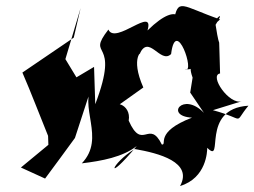

<svg xmlns="http://www.w3.org/2000/svg" viewBox="-20 -572 852 643"><path d="M236 -313 199 -374 250 -545 227 -446 55 -329C85 -260 112 -188 141 -117L142 -87L50 -11L131 26C164 -19 198 -64 231 -110L292 -297C240 -213 336 -111 254 -25C321 -33 391 -46 438 -83C329 48 351 -24 431 -73C512 -59 627 -29 583 51C672 24 674 -66 674 -77C733 -18 648 -208 812 -218C759 -154 808 -172 693 -203L790 -233C748 -219 679 -320 717 -326C711 -501 720 -372 702 -489C757 -577 634 -429 717 -507C587 -552 576 -582 562 -500C597 -481 590 -584 474 -470C499 -556 366 -420 343 -473C265 -372 386 -451 299 -223L295 -348ZM617 -262 663 -194C593 -267 530 -183 623 -178C495 -129 542 -86 522 -88C479 -175 457 -64 411 -168C421 -224 353 -244 349 -200L460 -279C414 -383 460 -403 447 -390C478 -461 517 -356 553 -391C569 -520 635 -323 600 -340C648 -336 603 -374 625 -312Z"/></svg>

Font: Asimov Silicon
Style: Regular
Weight: 400
Designer: Google
Version: Version 2.000980; 2014